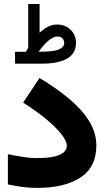

<svg xmlns="http://www.w3.org/2000/svg" viewBox="-20 -921 510 940"><path d="M106.4 -667.5Q109.9 -672.4 112.8 -677.2Q115.7 -682.1 118.2 -687V-901.4H173.8V-760.7Q193.4 -778.8 214.1 -789.8Q234.9 -800.8 258.8 -800.8Q299.8 -800.8 325.9 -775.1Q352.1 -749.5 352.1 -710.9Q351.6 -658.2 307.9 -633.8Q264.2 -609.4 184.6 -609.4H53.7V-667.5ZM184.1 -668Q244.6 -668 269.5 -679.7Q294.4 -691.4 294.4 -709.5Q294.4 -724.1 285.6 -733.2Q276.9 -742.2 261.2 -742.2Q241.7 -742.2 217.8 -722.4Q193.8 -702.6 168.9 -667.5ZM18.6 -166Q48.8 -159.7 88.4 -153.3Q127.9 -147 154.8 -147Q216.3 -147 249.3 -155.5Q282.2 -164.1 294.7 -178Q307.1 -191.9 307.1 -207Q307.1 -230.5 280.3 -264.4Q253.4 -298.3 205.3 -338.4Q157.2 -378.4 93.3 -418.5L173.3 -539.1Q255.4 -490.2 318.1 -437.7Q380.9 -385.3 416.3 -328.4Q451.7 -271.5 451.7 -208.5Q451.7 -103 374 -52Q296.4 -1 161.1 -1Q121.6 -1 86.4 -6.1Q51.3 -11.2 18.6 -18.1Z"/></svg>

Font: Vazir Black FD
Style: Black-FD
Weight: 900
Designer: Saber Rastikerdar
Foundry: Saber Rastikerdar
Version: Version 30.0.0